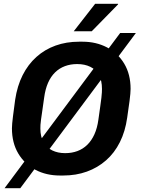

<svg xmlns="http://www.w3.org/2000/svg" viewBox="-20 -916 743 1013"><path d="M296 10Q224 10 167 -20Q110 -50 76.5 -106Q43 -162 43 -239Q43 -259 48.5 -302.5Q54 -346 60 -390Q71 -463 99.5 -519.5Q128 -576 172 -615.5Q216 -655 273 -675.5Q330 -696 397 -696H416Q487 -696 544.5 -666Q602 -636 635.5 -580Q669 -524 669 -447Q669 -426 663.5 -383.5Q658 -341 651 -295Q641 -223 612.5 -166Q584 -109 539.5 -70Q495 -31 438 -10.5Q381 10 314 10ZM324 -108Q359 -108 388.5 -119Q418 -130 440.5 -152Q463 -174 478 -207Q493 -240 499 -284Q505 -327 509 -355Q513 -383 515 -400.5Q517 -418 517.5 -428.5Q518 -439 518 -447Q518 -491 502 -520Q486 -549 456.5 -563.5Q427 -578 387 -578Q352 -578 322.5 -567Q293 -556 270.5 -534Q248 -512 233.5 -479Q219 -446 213 -401Q207 -358 203 -330.5Q199 -303 196.5 -285.5Q194 -268 193.5 -257.5Q193 -247 193 -238Q193 -195 209.5 -166Q226 -137 255.5 -122.5Q285 -108 324 -108ZM4 77 614 -742H697L87 77ZM369 -751 482 -896H603V-893L464 -751Z"/></svg>

Font: Chivo Medium SemiBold
Style: Italic
Weight: 600
Italic angle: -8.05°
Version: Version 2.002